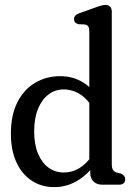

<svg xmlns="http://www.w3.org/2000/svg" viewBox="-20 -756 544 786"><path d="M349.4 -82.7 345.6 -88.3V-626.8Q345.6 -641.5 341.5 -647.5Q337.5 -653.6 327.8 -655.8L300.5 -657Q290.9 -660.2 286.9 -665.2Q283 -670.2 283 -677.6Q283 -685.8 288.2 -691.8Q293.4 -697.8 306.8 -702.6L371.1 -725.6Q387.6 -731.6 396.6 -733.7Q405.5 -735.8 412.9 -735.8Q424.8 -735.8 431.2 -728.4Q437.6 -720.9 437.6 -708.4V-84.4Q437.6 -68 442.6 -60.4Q447.5 -52.8 457.6 -49.6L475.5 -45.4Q483.7 -41.2 488.1 -35.7Q492.5 -30.1 492.5 -21.6Q492.5 -11.3 486.1 -5.7Q479.6 0 467.5 0H398.1Q376.2 0 362.8 -13Q349.4 -26 349.4 -49ZM24.6 -208.2Q24.6 -285.3 51.4 -337.8Q78.3 -390.2 124 -417.2Q169.8 -444.2 226.7 -444.2Q280.5 -444.2 322.5 -417.1Q364.4 -390 389.2 -343.8L364.9 -303.7Q342.2 -347.7 309.9 -368.8Q277.7 -389.9 240.1 -389.9Q206.4 -389.9 179.1 -369.6Q151.8 -349.4 135.9 -311Q119.9 -272.6 119.9 -218.1Q119.9 -164.7 135.7 -127.1Q151.4 -89.4 178.7 -69.7Q206 -49.9 240.4 -49.9Q281.1 -49.9 313.4 -73.4Q345.7 -96.8 368.9 -139L384.6 -107.7Q351.8 -52.3 304.8 -21.2Q257.8 10 201.9 10Q149.7 10 109.6 -16.5Q69.6 -42.9 47.1 -92Q24.6 -141.1 24.6 -208.2Z"/></svg>

Font: Fraunces 144pt S100 Black
Style: Regular
Weight: 900
Version: Version 1.000